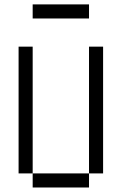

<svg xmlns="http://www.w3.org/2000/svg" viewBox="-20 -832 540 852"><path d="M375 -750V-812.5H125V-750ZM125 -62.5V0H375V-62.5ZM125 -62.5V-625H62.5V-62.5ZM375 -62.5H437.5V-625H375Z"/></svg>

Font: CalcUnifontExMono
Style: Regular
Weight: 500
Version: Version 15.0.06